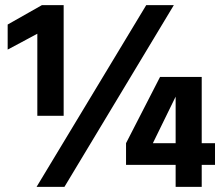

<svg xmlns="http://www.w3.org/2000/svg" viewBox="-20 -731 869 751"><path d="M769 0H667V-86H473V-171L606 -430H769V-171H821V-86H769ZM667 -171V-353L578 -171ZM229 -278H126V-599L10 -537V-635L144 -711H229ZM232 0H123L552 -711H660Z"/></svg>

Font: Hind Vadodara
Style: Bold
Weight: 700
Designer: Hitesh Malaviya
Foundry: Indian Type Foundry
Version: Version 0.702;PS 1.0;hotconv 1.0.81;makeotf.lib2.5.63406